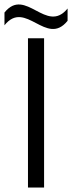

<svg xmlns="http://www.w3.org/2000/svg" viewBox="-38 -838 322 858"><path d="M87 -667H159V0H87V-667ZM264 -745V-800C169 -683 76 -899 -18 -782V-725C76 -843 169 -627 264 -745Z"/></svg>

Font: Maven Pro
Style: Regular
Weight: 400
Designer: Joe Prince
Foundry: Joe Prince
Version: Version 1.003